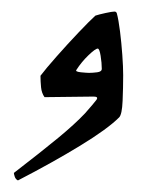

<svg xmlns="http://www.w3.org/2000/svg" viewBox="-20 -290 287 332"><path d="M156 -171Q156 -181 154 -193.5Q152 -206 149 -206Q145 -206 133 -194.5Q121 -183 112 -169Q110 -166 120 -165Q130 -164 134 -164Q140 -164 148 -165Q156 -166 156 -171ZM142 -123Q124 -123 99 -122.5Q74 -122 57 -122Q52 -129 51 -139Q50 -149 50 -159Q59 -171 78 -192.5Q97 -214 116 -234Q135 -254 145 -263Q151 -265 162.5 -267.5Q174 -270 178 -270Q181 -270 182 -267Q185 -256 187.5 -236Q190 -216 191.5 -195Q193 -174 193 -160Q193 -139 192 -115.5Q191 -92 186 -87Q166 -67 118.5 -38Q71 -9 11 22Q7 20 5.5 15.5Q4 11 4 9Q52 -28 80.5 -51.5Q109 -75 127 -94Q142 -111 146.5 -117Q151 -123 142 -123Z"/></svg>

Font: Ruwudu SemiBold
Style: Regular
Weight: 600
Designer: Becca Hirsbrunner Spalinger
Foundry: SIL International
Version: Version 3.000